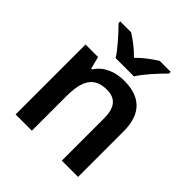

<svg xmlns="http://www.w3.org/2000/svg" viewBox="-205 -909 1052 1052"><g transform="rotate(45 321.0 -383.0)"><path d="M250 -606H392C419 -651 480 -716 517 -753V-766H432C397 -744 355 -714 320 -678C286 -714 245 -744 210 -766H126V-753C162 -716 223 -651 250 -606ZM371 -552C303 -552 238 -527 203 -471H196L178 -542H81V0H207V-265C207 -384 238 -450 339 -450C408 -450 439 -409 439 -328V0H565V-353C565 -493 492 -552 371 -552Z"/></g></svg>

Font: Noto Sans Sinhala SemiBold
Style: Regular
Weight: 600
Designer: Jelle Bosma - Monotype Design Team
Foundry: Monotype Imaging Inc.
Version: Version 2.006